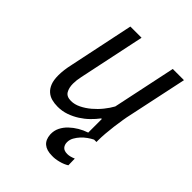

<svg xmlns="http://www.w3.org/2000/svg" viewBox="-199 -607 909 909"><g transform="rotate(45 255.5 -152.5)"><path d="M213 -500 143 -167Q137 -140 137 -117Q137 -89 148 -70.5Q159 -52 188 -52Q212 -52 236.5 -64Q261 -76 283.5 -95Q306 -114 324.5 -137Q343 -160 355 -182L422 -500H497L434 -203Q430 -186 426 -161.5Q422 -137 418.5 -110Q415 -83 413 -57.5Q411 -32 411 -13V0H395Q381 7 367 17Q353 27 341.5 39.5Q330 52 321.5 67Q313 82 313 99Q313 116 322.5 127Q332 138 354 138Q371 138 394 128L395 172Q378 183 353 189.5Q328 196 308 195Q272 195 252.5 178.5Q233 162 231 129Q230 104 240.5 83Q251 62 268.5 45.5Q286 29 307 16.5Q328 4 352 -4V-95H348Q333 -75 313.5 -56Q294 -37 270.5 -22Q247 -7 220 2.5Q193 12 163 12Q141 12 122.5 7Q104 2 90 -10.5Q76 -23 68 -43.5Q60 -64 60 -96Q60 -131 70 -175L138 -500Z"/></g></svg>

Font: PT Sans
Style: Italic
Weight: 400
Italic angle: -12°
Designer: A.Korolkova, O.Umpeleva, V.Yefimov
Foundry: ParaType Ltd
Version: Version 2.003W OFL